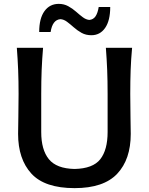

<svg xmlns="http://www.w3.org/2000/svg" viewBox="-20 -960 770 992"><path d="M365.5 12Q211 12 142.2 -63Q73.5 -138 73.5 -268.5Q73.5 -298.5 74.8 -356.2Q76 -414 76 -474.5Q76 -542.5 73.8 -598Q71.5 -653.5 67 -713H202.5Q197.5 -653.5 195.2 -598Q193 -542.5 193 -474.5V-277.5Q193 -186 232.5 -137.5Q272 -89 365 -87Q460 -89 498 -137.2Q536 -185.5 536 -278V-474.5Q536 -542.5 533.8 -598Q531.5 -653.5 527 -713H662.5Q657 -653.5 655 -598Q653 -542.5 653 -474.5Q653 -414 654.2 -355.8Q655.5 -297.5 655.5 -268Q655.5 -136.5 585.5 -62.2Q515.5 12 365.5 12ZM452 -778Q423.5 -778 401.5 -790.2Q379.5 -802.5 361.2 -818.8Q343 -835 326.2 -847.5Q309.5 -860 292 -861Q251 -857.5 241.5 -794.5H182.5Q182.5 -865 209.8 -902.5Q237 -940 283.5 -940Q310.5 -940 332.5 -928Q354.5 -916 372.8 -899.8Q391 -883.5 407.8 -871Q424.5 -858.5 441.5 -857Q462.5 -859 473.8 -876Q485 -893 490 -924H549.5Q549.5 -853.5 523.2 -815.8Q497 -778 452 -778Z"/></svg>

Font: Commissioner Flair Medium
Style: Regular
Weight: 500
Designer: Kostas Bartsokas
Foundry: Kostas Bartsokas
Version: Version 1.000; ttfautohint (v1.8.3)